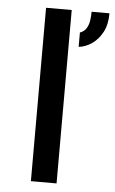

<svg xmlns="http://www.w3.org/2000/svg" viewBox="-51 -725 455 760"><g transform="rotate(5 176.5 -344.5)"><path d="M101 0V-689H203V0ZM243 -546V-603Q260 -609 268.5 -623Q277 -637 279.5 -654.5Q282 -672 282 -689H353Q353 -644 336.5 -613.5Q320 -583 295 -566Q270 -549 243 -546Z"/></g></svg>

Font: Maven Pro Medium
Style: Regular
Weight: 500
Designer: Joe Prince
Foundry: Joe Prince
Version: Version 2.103